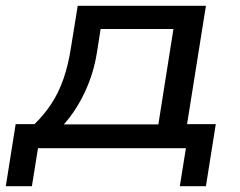

<svg xmlns="http://www.w3.org/2000/svg" viewBox="-43 -511 828 662"><path d="M-23 131 11 -83H76Q110 -116 135 -154.5Q160 -193 176.5 -241Q193 -289 202 -349L225 -491H667L602 -83H701L667 131H577L598 0H88L67 131ZM177 -82H503L555 -411H304L291 -329Q280 -259 250 -194.5Q220 -130 177 -82Z"/></svg>

Font: Nunito Sans 10pt Expanded Medium
Style: Italic
Weight: 500
Width: 7
Italic angle: -9°
Designer: Vernon Adams
Foundry: Vernon Adams
Version: Version 3.101;gftools[0.9.27]